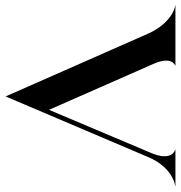

<svg xmlns="http://www.w3.org/2000/svg" viewBox="-52 -614 629 666"><g transform="rotate(90 262.0 -281.5)"><path d="M46.5 -480.5 264 13 475 -483C508.5 -561.5 566 -575 574.5 -575V-576H449V-575C451 -575 490.5 -563 460 -491.5L310.5 -137.5L151 -500C123 -564 156 -575 157 -575V-576H-51V-575C-43 -575 11 -560.5 46.5 -480.5Z"/></g></svg>

Font: Beautique Display Thin
Style: Bold
Weight: 500
Designer: Nhat-Quang Ngo
Version: Version 1.100;Glyphs 3.2.3 (3260)